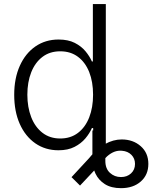

<svg xmlns="http://www.w3.org/2000/svg" viewBox="-20 -748 791 970"><path d="M591.3 202.6Q542 202.6 510 182.4Q478 162.1 462.4 129.2Q446.8 96.2 446.8 58.6V-88.9H512.2V64.9Q512.2 104 535.4 125.2Q558.6 146.5 591.3 146.5Q622.1 146.5 642.1 127.9Q662.1 109.4 662.1 80.1Q662.1 52.7 644 34.4Q626 16.1 596.7 13.7Q576.2 11.7 557.6 18.8Q539.1 25.9 521.2 41.7Q503.4 57.6 484.4 83L384.3 189.5L341.3 147L427.7 53.7Q467.8 3.4 510 -20Q552.2 -43.5 594.7 -43.5Q652.3 -43.5 690.9 -9.5Q729.5 24.4 729.5 80.1Q729.5 135.3 691.4 168.9Q653.3 202.6 591.3 202.6ZM275.4 11.2Q209 11.2 158.4 -23.9Q107.9 -59.1 79.8 -122.1Q51.8 -185.1 51.8 -269Q51.8 -352.5 80.1 -415.5Q108.4 -478.5 158.9 -513.4Q209.5 -548.3 275.9 -548.3Q324.2 -548.3 357.4 -531.5Q390.6 -514.6 411.9 -489Q433.1 -463.4 444.3 -437.5H449.2V-727.5H514.6V0H450.7V-101.1H444.3Q433.1 -74.7 411.4 -48.8Q389.6 -22.9 356.4 -5.9Q323.2 11.2 275.4 11.2ZM284.2 -48.3Q336.9 -48.3 374 -76.7Q411.1 -105 430.7 -155Q450.2 -205.1 450.2 -269.5Q450.2 -334.5 430.7 -383.8Q411.1 -433.1 374 -460.9Q336.9 -488.8 284.2 -488.8Q231.4 -488.8 194.3 -460.4Q157.2 -432.1 137.7 -382.6Q118.2 -333 118.2 -269.5Q118.2 -206.5 137.7 -156.2Q157.2 -106 194.6 -77.1Q231.9 -48.3 284.2 -48.3Z"/></svg>

Font: Inter 17pt Light
Style: Regular
Weight: 300
Version: Version 4.001;git-66647c0bb